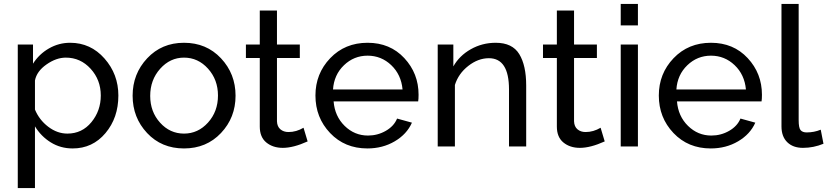

<svg xmlns="http://www.w3.org/2000/svg" viewBox="-20 -750 4236 983"><path d="M159 -103V213H71V-522H149V-424Q180 -473 230.5 -502Q281 -531 339 -531Q444 -531 515 -450.5Q586 -370 586 -261Q586 -147 520 -68.5Q454 10 352 10Q290 10 240 -21Q190 -52 159 -103ZM496 -261Q496 -341 444 -398Q392 -455 317 -455Q268 -455 218 -420Q168 -385 159 -338V-189Q181 -136 227 -101Q273 -66 325 -66Q400 -66 448 -124.5Q496 -183 496 -261Z M922 -531Q1037 -531 1111.5 -451.5Q1186 -372 1186 -260Q1186 -148 1111.5 -69Q1037 10 922 10Q807 10 733 -69Q659 -148 659 -260Q659 -372 733.5 -451.5Q808 -531 922 -531ZM1096 -261Q1096 -342 1045 -398.5Q994 -455 922 -455Q851 -455 800 -398Q749 -341 749 -259Q749 -178 799.5 -122Q850 -66 922 -66Q994 -66 1045 -122.5Q1096 -179 1096 -261Z M1555 -26Q1482 7 1428 7Q1377 7 1343.5 -20.5Q1310 -48 1310 -102V-453H1239V-522H1310V-696H1398V-522H1515V-453H1398V-129Q1399 -102 1415.5 -88Q1432 -74 1457 -74Q1497 -74 1534 -96Z M1861 10Q1745 10 1670 -69Q1595 -148 1595 -261Q1595 -373 1670.5 -452Q1746 -531 1862 -531Q1977 -531 2050 -452.5Q2123 -374 2123 -265Q2123 -243 2121 -231H1688Q1694 -155 1744.5 -105.5Q1795 -56 1864 -56Q1913 -56 1955 -80Q1997 -104 2013 -143L2089 -122Q2063 -63 2001 -26.5Q1939 10 1861 10ZM1685 -292H2041Q2034 -368 1983 -416.5Q1932 -465 1862 -465Q1792 -465 1741 -416Q1690 -367 1685 -292Z M2674 0H2586V-292Q2586 -452 2483 -452Q2428 -452 2377.5 -412.5Q2327 -373 2309 -315V0H2221V-522H2301V-410Q2332 -465 2390.5 -498Q2449 -531 2518 -531Q2603 -531 2638.5 -473Q2674 -415 2674 -312Z M3076 -26Q3003 7 2949 7Q2898 7 2864.5 -20.5Q2831 -48 2831 -102V-453H2760V-522H2831V-696H2919V-522H3036V-453H2919V-129Q2920 -102 2936.5 -88Q2953 -74 2978 -74Q3018 -74 3055 -96Z M3158 -620V-730H3246V-620ZM3158 0V-522H3246V0Z M3619 10Q3503 10 3428 -69Q3353 -148 3353 -261Q3353 -373 3428.5 -452Q3504 -531 3620 -531Q3735 -531 3808 -452.5Q3881 -374 3881 -265Q3881 -243 3879 -231H3446Q3452 -155 3502.5 -105.5Q3553 -56 3622 -56Q3671 -56 3713 -80Q3755 -104 3771 -143L3847 -122Q3821 -63 3759 -26.5Q3697 10 3619 10ZM3443 -292H3799Q3792 -368 3741 -416.5Q3690 -465 3620 -465Q3550 -465 3499 -416Q3448 -367 3443 -292Z M3981 -730H4069V-135Q4069 -95 4079 -83.5Q4089 -72 4110 -72Q4148 -72 4182 -86L4196 -14Q4145 7 4091 7Q4040 7 4010.5 -22Q3981 -51 3981 -103Z"/></svg>

Font: Raleway-v4020 Medium
Style: Regular
Weight: 500
Designer: Matt McInerney, Pablo Impallari, Rodrigo Fuenzalida
Foundry: Matt McInerney, Pablo Impallari, Rodrigo Fuenzalida
Version: Version 4.020;PS 004.020;hotconv 1.0.88;makeotf.lib2.5.64775